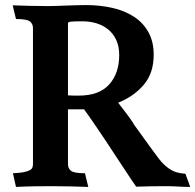

<svg xmlns="http://www.w3.org/2000/svg" viewBox="-20 -734 770 757"><path d="M170 -710Q178 -710 197 -710.5Q216 -711 239 -712Q264 -713 287 -713.5Q310 -714 319 -714Q374 -714 422.5 -703Q471 -692 507.5 -668.5Q544 -645 565 -607.5Q586 -570 586 -518Q586 -446 547 -400Q508 -354 446 -329Q461 -309 476.5 -289Q492 -269 507 -246H506Q524 -221 542.5 -195.5Q561 -170 576.5 -148.5Q592 -127 605 -110Q618 -93 626 -86Q645 -68 663.5 -59.5Q682 -51 711 -49L730 3Q707 3 683.5 1.5Q660 0 631 0Q604 0 576 0.5Q548 1 517 2Q502 -19 478.5 -55Q455 -91 431 -127Q413 -155 394.5 -182.5Q376 -210 360 -233.5Q344 -257 331.5 -275Q319 -293 312 -302Q312 -302 313 -303H248V-87Q248 -70 260 -60.5Q272 -51 315 -51L328 3Q298 2 262 1Q226 0 188 0Q156 0 118.5 0.5Q81 1 43 3L31 -51Q57 -52 72.5 -55Q88 -58 96.5 -62.5Q105 -67 107.5 -73Q110 -79 110 -87V-623Q110 -640 98 -649.5Q86 -659 43 -659L30 -713Q60 -712 96 -711Q132 -710 170 -710ZM248 -358Q261 -357 273 -357Q285 -357 290 -357Q371 -357 410.5 -401Q450 -445 450 -517Q450 -551 438.5 -576Q427 -601 407 -617.5Q387 -634 361 -642Q335 -650 305 -650Q269 -650 258.5 -648.5Q248 -647 248 -643Z"/></svg>

Font: Lusitana
Style: Bold
Weight: 700
Designer: Ana Paula Megda
Foundry: Ana Paula Megda
Version: Version 1.000; ttfautohint (v1.1) -l 8 -r 50 -G 200 -x 14 -D